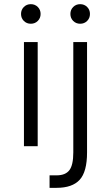

<svg xmlns="http://www.w3.org/2000/svg" viewBox="-20 -702 532 922"><path d="M95 -500H161V0H95ZM128 -588Q108 -588 94.5 -601.5Q81 -615 81 -635Q81 -655 94.5 -668.5Q108 -682 128 -682Q148 -682 161.5 -668.5Q175 -655 175 -635Q175 -615 161.5 -601.5Q148 -588 128 -588ZM218 140H252Q294 140 313 115.5Q332 91 332 30V-500H398V30Q398 123 362.5 161.5Q327 200 252 200H218ZM365 -588Q345 -588 331.5 -601.5Q318 -615 318 -635Q318 -655 331.5 -668.5Q345 -682 365 -682Q385 -682 398.5 -668.5Q412 -655 412 -635Q412 -615 398.5 -601.5Q385 -588 365 -588Z"/></svg>

Font: PT Root UI Web
Style: Regular
Weight: 400
Designer: Vitaly Kuzmin
Foundry: ParaType Ltd.
Version: Version 1.000W